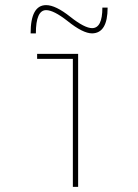

<svg xmlns="http://www.w3.org/2000/svg" viewBox="-20 -730 540 750"><path d="M99.6 -599.6Q99.6 -710 160.2 -710Q197.3 -710 254.9 -664.1Q310.5 -620.1 339.8 -620.1Q379.9 -620.1 379.9 -700.2H400.4Q400.4 -600.6 339.8 -599.6Q303.7 -599.6 243.2 -648.4Q189.5 -690.4 160.2 -690.4Q120.1 -690.4 120.1 -599.6ZM264.6 0V-500H125V-519.5H285.2V0Z"/></svg>

Font: Mgen+ 1mn thin
Style: Regular
Weight: 100
Designer: [Source Han Sans]
Ryoko NISHIZUKA  (kana & ideographs); Paul D. Hunt (Latin, Greek & Cyrillic); Wenlong ZHANG  (bopomofo
Version: Version 1.059.20150602